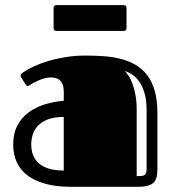

<svg xmlns="http://www.w3.org/2000/svg" viewBox="-20 -718 670 738"><path d="M249 0Q222.7 0 196 -3.4Q169.4 -6.8 145.3 -14.4Q121.1 -22 100.1 -34.2Q79.1 -46.4 63.7 -64.5Q48.3 -82.5 39.6 -106.9Q30.8 -131.3 30.8 -163.1Q30.8 -205.6 46.9 -235.8Q63 -266.1 90.1 -286.1Q117.2 -306.2 152.3 -316.9Q187.5 -327.6 225.1 -330.6V-364.3Q225.1 -383.3 220.2 -394.5Q215.3 -405.8 207.8 -411.4Q200.2 -417 191.2 -418.7Q182.1 -420.4 173.8 -420.4Q164.1 -420.4 153.1 -417.5Q142.1 -414.6 131.8 -410.4Q121.6 -406.2 112.3 -401.4Q103 -396.5 96.7 -392.6Q93.8 -390.6 91.3 -389.2Q88.9 -387.7 86.4 -387.7Q82 -387.7 78.1 -394L61.5 -420.4Q59.1 -423.8 59.1 -427.7Q59.1 -431.6 62.3 -434.6Q65.4 -437.5 68.4 -439.5Q84.5 -450.7 109.4 -462.4Q134.3 -474.1 165.3 -483.4Q196.3 -492.7 232.4 -498.5Q268.6 -504.4 307.1 -504.4Q343.8 -504.4 378.7 -502Q413.6 -499.5 444.6 -491.5Q475.6 -483.4 501.2 -468.5Q526.9 -453.6 545.7 -429.2Q564.5 -404.8 574.7 -369.1Q585 -333.5 585 -283.7V-65.9Q585 -49.8 582 -37.4Q579.1 -24.9 570.8 -16.6Q562.5 -8.3 547.9 -4.2Q533.2 0 509.8 0ZM225.1 -268.6Q189.9 -268.6 166 -259.8Q142.1 -251 127.4 -236.3Q112.8 -221.7 106.4 -202.4Q100.1 -183.1 100.1 -162.6Q100.1 -142.1 106.4 -123.8Q112.8 -105.5 127.4 -91.8Q142.1 -78.1 166 -70.3Q189.9 -62.5 225.1 -62.5ZM505.4 -41Q517.1 -41 524.4 -41.7Q531.7 -42.5 536.1 -45.7Q540.5 -48.8 542 -54.9Q543.5 -61 543.5 -72.3V-294.4Q543.5 -334 535.2 -361.1Q526.9 -388.2 514.4 -405.5Q502 -422.9 487.3 -431.9Q472.7 -440.9 460 -445.3Q465.8 -439 473.9 -427.2Q481.9 -415.5 488.8 -397.5Q495.6 -379.4 500.5 -354.2Q505.4 -329.1 505.4 -296.4ZM196.3 -599.1Q186 -599.1 186 -609.9V-688Q186 -698.2 196.3 -698.2H456.1Q466.3 -698.2 466.3 -688V-609.9Q466.3 -599.1 456.1 -599.1Z"/></svg>

Font: Fascinate Inline
Style: Regular
Weight: 900
Designer: Astigmatic (AOETI)
Foundry: Astigmatic (AOETI)
Version: Version 1.000